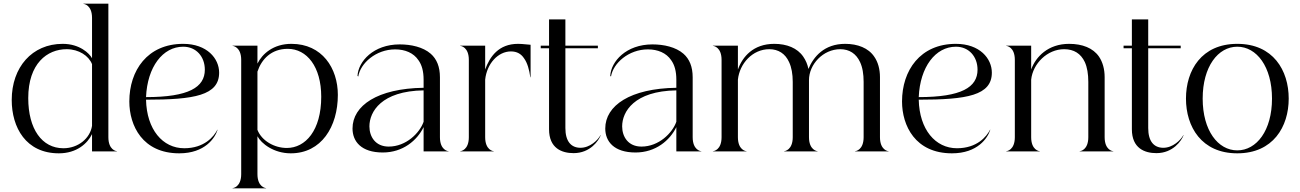

<svg xmlns="http://www.w3.org/2000/svg" viewBox="-20 -820 7044 1040"><path d="M478.5 -723V-504.5C464.5 -530.5 412 -582.5 319.5 -582.5C153.5 -582.5 43.5 -455.5 43.5 -278.5C43.5 -130 120 10.5 299 10.5C396.5 10.5 454.5 -44 478.5 -93.5V0H614V-1C609.5 -1 567 -7.5 567 -77V-800H431.5V-799C436 -799 478.5 -792.5 478.5 -723ZM478.5 -472.5V-138.5C468 -70.5 403.5 -17 323.5 -17C207 -17 133 -121.5 133 -288.5C133 -476 235.5 -553.5 341 -553.5C407.5 -553.5 461 -517.5 478.5 -472.5Z M951 10.5C1090.5 10.5 1145 -73 1158.5 -117L1157.5 -117.5C1138.5 -80 1086.5 -17 978 -17C861 -17 774.5 -118.5 771 -280C1032 -280 1167 -303 1167 -426.5C1167 -503 1101.5 -582.5 972 -582.5C778.5 -582.5 680.5 -438 680.5 -270.5C680.5 -139.5 752 10.5 951 10.5ZM771 -294C778 -457.5 861.5 -567 972.5 -567C1043 -567 1089.5 -513 1089.5 -442.5C1089.5 -347 1002 -294 771 -294Z M1555 10.5C1720.5 10.5 1810 -133.5 1810 -306C1810 -450.5 1725 -582.5 1558.5 -582.5C1461 -582.5 1400.5 -528.5 1374.5 -475.5V-572.5H1239.5V-571.5C1243.5 -571.5 1286.5 -565 1286.5 -495.5V123C1286.5 192.5 1243.5 199 1239.5 199V200H1421.5V199C1417.5 199 1374.5 192.5 1374.5 123V-82C1395.5 -42.5 1462.5 10.5 1555 10.5ZM1374.5 -116.5V-432C1397 -500 1450 -555.5 1538.5 -555.5C1642 -555.5 1720 -459 1720 -296C1720 -113 1634.5 -18.5 1533.5 -18.5C1467 -18.5 1398 -56.5 1374.5 -116.5Z M2120.5 -552.5C2174 -552.5 2220 -533.5 2246.5 -494C2265 -468.5 2274.5 -434 2274.5 -388.5V-344.5C2024.5 -341 1889.5 -248 1889.5 -124C1889.5 -54 1936.5 6 2053.5 6C2162.5 6 2239.5 -59.5 2274.5 -131.5V0H2410V-1C2405.5 -1 2363 -7.5 2363 -77V-401.5C2363 -458 2346 -500 2313 -529C2271 -565.5 2206.5 -579.5 2145 -579.5C2002.5 -579.5 1920.5 -487 1916.5 -409L1920.5 -405.5C1932 -477 2015.5 -552.5 2120.5 -552.5ZM1981 -135.5C1981 -214.5 2045.5 -327 2274.5 -330.5V-160.5C2253.5 -100 2180 -26 2085.5 -26C2014 -26 1981 -79 1981 -135.5Z M2519.5 -495.5V-77C2519.5 -7.5 2477 -1 2472.5 -1V0H2655V-1C2650.5 -1 2608 -7.5 2608 -77V-388.5C2617 -475.5 2678 -541.5 2747.5 -541.5C2780.5 -541.5 2803 -527.5 2818 -505C2837 -479.5 2847 -441.5 2852.5 -401.5H2854V-577.5C2842.5 -577.5 2814 -582.5 2786 -582.5C2681 -582.5 2633 -513 2608 -443.5V-572.5H2472.5V-571.5C2477 -571.5 2519.5 -565 2519.5 -495.5Z M3042.5 -126.5V-558.5H3218.5V-572.5H3042.5V-715H2954V-572.5H2909V-558.5H2954V-120C2954 -16.5 3023.5 9.5 3087 9.5C3177.5 9.5 3223 -58.5 3234 -87.5H3232.5C3219.5 -62.5 3176 -18.5 3122.5 -19.5C3073.5 -20.5 3042.5 -54 3042.5 -126.5Z M3489.5 -552.5C3543 -552.5 3589 -533.5 3615.5 -494C3634 -468.5 3643.5 -434 3643.5 -388.5V-344.5C3393.5 -341 3258.5 -248 3258.5 -124C3258.5 -54 3305.5 6 3422.5 6C3531.5 6 3608.5 -59.5 3643.5 -131.5V0H3779V-1C3774.5 -1 3732 -7.5 3732 -77V-401.5C3732 -458 3715 -500 3682 -529C3640 -565.5 3575.5 -579.5 3514 -579.5C3371.5 -579.5 3289.5 -487 3285.5 -409L3289.5 -405.5C3301 -477 3384.5 -552.5 3489.5 -552.5ZM3350 -135.5C3350 -214.5 3414.5 -327 3643.5 -330.5V-160.5C3622.5 -100 3549 -26 3454.5 -26C3383 -26 3350 -79 3350 -135.5Z M4611 0H4793.5V-1C4789 -1 4746.5 -7.5 4746.5 -77V-402C4746.5 -446 4735.5 -484.5 4715.5 -513C4684 -560 4625.5 -582.5 4558 -582.5C4445 -582.5 4386.5 -513 4359 -446.5C4354 -471.5 4344.5 -493.5 4331 -513C4299 -560 4241.5 -582.5 4174 -582.5C4060.5 -582.5 4002 -513 3977 -443.5V-572.5H3841.5V-571.5C3846 -571.5 3888.5 -565 3888.5 -495.5V-77C3888.5 -7.5 3846 -1 3841.5 -1V0H4024V-1C4019.5 -1 3977 -7.5 3977 -77V-388.5C3986 -475.5 4056 -553.5 4147 -553.5C4196 -553.5 4233.5 -529.5 4254 -484C4267.5 -455.5 4274 -419 4274 -376.5V-77C4274 -7.5 4231 -1 4227 -1V0H4409V-1C4405 -1 4362 -7.5 4362 -77V-386C4362 -471.5 4438.5 -553.5 4531.5 -553.5C4580.5 -553.5 4617.5 -529.5 4638.5 -484C4652 -455.5 4658 -419 4658 -376.5V-77C4658 -7.5 4615.5 -1 4611 -1Z M5136.5 10.5C5276 10.5 5330.5 -73 5344 -117L5343 -117.5C5324 -80 5272 -17 5163.5 -17C5046.5 -17 4960 -118.5 4956.5 -280C5217.5 -280 5352.5 -303 5352.5 -426.5C5352.5 -503 5287 -582.5 5157.5 -582.5C4964 -582.5 4866 -438 4866 -270.5C4866 -139.5 4937.5 10.5 5136.5 10.5ZM4956.5 -294C4963.5 -457.5 5047 -567 5158 -567C5228.5 -567 5275 -513 5275 -442.5C5275 -347 5187.5 -294 4956.5 -294Z M5477 -495.5V-77C5477 -7.5 5434.5 -1 5430 -1V0H5612.5V-1C5608 -1 5565.5 -7.5 5565.5 -77V-388.5C5574.5 -475.5 5653 -553.5 5744 -553.5C5797.5 -553.5 5834.5 -529.5 5856 -484C5869 -455.5 5875 -419 5875 -376.5V-77C5875 -7.5 5832.5 -1 5828 -1V0H6010.5V-1C6006 -1 5963.5 -7.5 5963.5 -77V-402C5963.5 -446 5952.5 -484.5 5933 -513C5901 -560 5842.5 -582.5 5771 -582.5C5657.5 -582.5 5590.5 -513 5565.5 -443.5V-572.5H5430V-571.5C5434.5 -571.5 5477 -565 5477 -495.5Z M6199.5 -126.5V-558.5H6375.5V-572.5H6199.5V-715H6111V-572.5H6066V-558.5H6111V-120C6111 -16.5 6180.5 9.5 6244 9.5C6334.5 9.5 6380 -58.5 6391 -87.5H6389.5C6376.5 -62.5 6333 -18.5 6279.5 -19.5C6230.5 -20.5 6199.5 -54 6199.5 -126.5Z M6682 10.5C6876 10.5 6960.5 -133.5 6960.5 -286C6960.5 -439 6876 -582.5 6682 -582.5C6488 -582.5 6404 -439 6404 -286C6404 -133.5 6488 10.5 6682 10.5ZM6494.5 -286C6494.5 -459 6577.5 -567 6682 -567C6786.5 -567 6870 -459 6870 -286C6870 -113 6786.5 -5.5 6682 -5.5C6577.5 -5.5 6494.5 -113 6494.5 -286Z"/></svg>

Font: Beautique Display
Style: Regular
Weight: 400
Designer: Nhat-Quang Ngo
Version: Version 1.100;Glyphs 3.2.3 (3260)